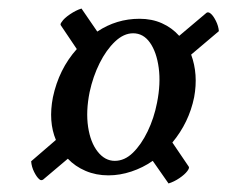

<svg xmlns="http://www.w3.org/2000/svg" viewBox="-20 -528 566 450"><path d="M400 -444 464 -498Q468 -501 474 -496Q480 -491 486 -479Q492 -467 493 -455L428 -400Q445 -354 435 -300Q423 -241 384 -194L422 -138Q425 -135 419 -127Q413 -119 400.5 -110.5Q388 -102 375 -98L338 -151Q315 -135 288 -126Q261 -117 234 -117Q205 -117 180.5 -127.5Q156 -138 139 -156L81 -107Q76 -104 72 -108Q66 -113 60 -125Q54 -137 53 -150L111 -200Q93 -243 104 -300Q118 -366 160 -413L123 -468Q120 -471 125 -477Q130 -485 144 -494.5Q158 -504 171 -508L208 -454Q253 -484 307 -484Q336 -484 359.5 -473.5Q383 -463 400 -444ZM249 -151Q272 -151 291.5 -170Q311 -189 326 -220Q341 -251 348 -287Q357 -332 352 -369Q347 -406 331.5 -428Q316 -450 292 -450Q270 -450 249.5 -430.5Q229 -411 213.5 -380Q198 -349 190 -312Q181 -267 186.5 -230.5Q192 -194 209 -172.5Q226 -151 249 -151Z"/></svg>

Font: Amiri
Style: Bold Italic
Weight: 700
Italic angle: 10°
Designer: Khaled Hosny
Version: Version 0.113